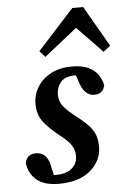

<svg xmlns="http://www.w3.org/2000/svg" viewBox="-54 -788 555 841"><g transform="rotate(-5 223.5 -367.0)"><path d="M360 -133Q360 -72 310.5 -29Q261 14 170 14Q109 14 75 -13Q41 -40 34 -89Q42 -128 81 -128Q128 -128 141 -75L152 -26Q154 -26 156.5 -26Q159 -26 162 -26Q207 -26 231.5 -47Q256 -68 256 -102Q256 -126 242.5 -148Q229 -170 189 -200Q149 -232 124 -263.5Q99 -295 99 -343Q99 -384 120 -418Q141 -452 179.5 -472.5Q218 -493 272 -493Q385 -493 406 -399Q398 -361 359 -361Q340 -361 324.5 -374Q309 -387 299 -415L286 -453H284Q238 -453 219 -430Q200 -407 200 -376Q200 -345 218 -323Q236 -301 276 -270Q322 -235 341 -206Q360 -177 360 -133ZM416 -545 305 -660 160 -545 136 -572 296 -748H344L447 -569Z"/></g></svg>

Font: Source Serif Pro SemiBold
Style: Italic
Weight: 600
Italic angle: -12°
Designer: Frank Grießhammer
Foundry: Adobe Systems Incorporated
Version: Version 3.001;hotconv 1.0.111;makeotfexe 2.5.65597